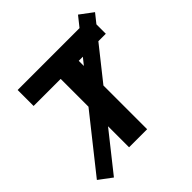

<svg xmlns="http://www.w3.org/2000/svg" viewBox="-225 -943 1163 1163"><g transform="rotate(-45 356.5 -361.0)"><path d="M433.6 0V-374.5L601.6 -585.9H665.5V-666.5L711.9 -724.6L628.4 -787.1L577.1 -722.7H46.9V-585.9H278.8V-347.7L1 2L84.5 64.5L278.8 -180.2V0ZM433.6 -585.9H468.8L433.6 -542Z"/></g></svg>

Font: Giphurs ExtraBold
Style: Regular
Weight: 800
Version: Version 1.000